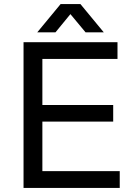

<svg xmlns="http://www.w3.org/2000/svg" viewBox="-20 -918 658 938"><path d="M187 -630V-405H533V-324H187V-82H565V0H95V-712H554V-630ZM373 -898 487 -760H398L324 -849L251 -760H162L276 -898Z"/></svg>

Font: CST
Style: Regular
Weight: 400
Version: Version 1.00